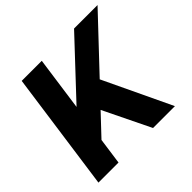

<svg xmlns="http://www.w3.org/2000/svg" viewBox="-169 -882 1065 1065"><g transform="rotate(-45 363.0 -350.0)"><path d="M93.8 -222.8 541.6 -700H725.8L188.4 -130.2ZM130.9 -700H288.3L190.3 0H32.9ZM297.8 -335.7 431.3 -424.6 632.8 0H461.2Z"/></g></svg>

Font: Pathway Extreme 8pt Thin 12pt
Style: Italic
Weight: 100
Italic angle: -8°
Version: Version 1.001;gftools[0.9.26]